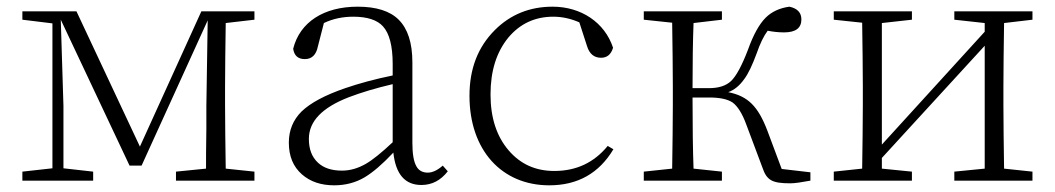

<svg xmlns="http://www.w3.org/2000/svg" viewBox="-20 -541 3159 575"><path d="M259 0V-27L170 -37V-224L162 -482L368 -45H404L602 -480L598 -223C598 -214 598 -192 598 -155C597 -98 597 -58 597 -36L507 -27V0H742V-27L656 -36C655 -109 654 -173 654 -226V-282C654 -335 655 -399 656 -472L742 -482V-507H583L399 -102L209 -507H47V-482L137 -471V-37L47 -27V0Z M981 14C1014 14 1045 6 1072 -10C1097 -25 1125 -49 1158 -84C1165 -19 1193 13 1242 13C1274 13 1300 -1 1321 -28L1306 -45C1290 -31 1275 -24 1261 -24C1246 -24 1234 -30 1227 -43C1219 -57 1215 -80 1215 -113V-354C1215 -413 1201 -455 1174 -482C1148 -508 1107 -521 1051 -521C950 -521 878 -475 858 -395C861 -374 873 -364 893 -364C914 -364 927 -377 932 -402L950 -472C977 -485 1007 -491 1038 -491C1080 -491 1110 -481 1127 -462C1146 -441 1156 -404 1156 -349V-315C1102 -304 1055 -291 1014 -277C953 -256 910 -233 883 -207C858 -182 845 -151 845 -114C845 -73 858 -42 884 -19C909 3 941 14 981 14ZM1004 -30C973 -30 949 -38 932 -54C914 -71 905 -94 905 -125C905 -178 945 -219 1025 -250C1062 -264 1105 -277 1156 -289V-115C1123 -84 1096 -62 1075 -50C1052 -37 1029 -30 1004 -30Z M1625 14C1710 14 1774 -22 1817 -94L1800 -104C1759 -54 1706 -29 1640 -29C1583 -29 1538 -50 1503 -91C1467 -133 1449 -189 1449 -258C1449 -329 1467 -385 1502 -428C1537 -470 1582 -491 1637 -491C1664 -491 1690 -485 1715 -474L1738 -403C1745 -380 1759 -368 1780 -368C1798 -368 1810 -378 1816 -398C1791 -474 1720 -521 1635 -521C1567 -521 1509 -498 1462 -451C1411 -400 1386 -335 1386 -254C1386 -92 1482 14 1625 14Z M2347 8C2360 8 2380 5 2407 0V-25L2321 -35L2278 -150C2250 -223 2220 -253 2161 -265C2180 -272 2195 -285 2208 -303C2221 -320 2233 -346 2246 -381C2256 -410 2267 -433 2279 -449C2294 -446 2311 -444 2328 -444C2363 -444 2380 -457 2380 -483C2380 -503 2368 -516 2344 -521C2315 -517 2291 -506 2273 -488C2254 -469 2236 -437 2220 -392C2202 -345 2185 -313 2169 -298C2154 -284 2132 -277 2103 -277H2054C2054 -354 2055 -419 2057 -472L2142 -482V-507H1908V-482L1993 -473C1994 -400 1995 -336 1995 -282V-226C1995 -173 1994 -109 1993 -36L1908 -27V0H2142V-27L2057 -36C2055 -90 2054 -161 2054 -249H2104C2136 -249 2159 -244 2174 -234C2189 -223 2203 -201 2215 -168L2263 -40C2276 -1 2292 8 2347 8Z M2711 0V-27L2621 -36V-68L2929 -404V-36L2838 -27V0H3072V-27L2987 -36C2986 -109 2985 -173 2985 -226V-282C2985 -337 2986 -400 2987 -472L3072 -482V-507H2838V-482L2929 -472V-446L2621 -108V-472L2711 -482V-507H2477V-482L2562 -473C2563 -400 2564 -336 2564 -282V-226C2564 -173 2563 -109 2562 -36L2477 -27V0Z"/></svg>

Font: AllPunType ExtraLight
Style: Regular
Weight: 280
Version: 1.0